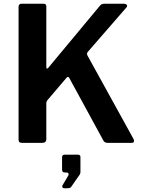

<svg xmlns="http://www.w3.org/2000/svg" viewBox="-20 -762 769 1024"><path d="M695 -11C695 -13.7 694 -17 692 -21L447 -465C445 -469 444 -472.3 444 -475C444 -478.3 445.3 -481.7 448 -485L654 -722C656.7 -724.7 658 -727.7 658 -731C658 -734.3 656.3 -737 653 -739C649.7 -741 645.7 -742 641 -742H539C531 -742 525.2 -741 521.5 -739C517.8 -737 514 -733.3 510 -728L238 -401C234.7 -397.7 232.3 -396 231 -396C228.3 -396 227 -399 227 -405V-727C227 -737 222.3 -742 213 -742H93C89 -742 85.7 -740.5 83 -737.5C80.3 -734.5 79 -730.7 79 -726V-18C79 -11.3 80.5 -6.7 83.5 -4C86.5 -1.3 91.7 0 99 0H204C219.3 0 227 -6.7 227 -20V-209C227 -217.7 229.3 -224.3 234 -229L332 -344C336 -349.3 339.3 -352 342 -352C344.7 -352 347 -350.3 349 -347L531 -13C535 -4.3 543.3 0 556 0H682C690.7 0 695 -3.7 695 -11ZM313 236.5C315 240.2 317.7 242 321 242H337C344.3 242 349.7 241.3 353 240C356.3 238.7 359.3 235.7 362 231L406 168C406 166.7 406.5 165.2 407.5 163.5C408.5 161.8 409 160 409 158V76C409 67.3 404.7 63 396 63H324C315.3 63 311 68 311 78V141C311 147 312.2 151.3 314.5 154C316.8 156.7 321 158 327 158H336C338.7 158 341 158.8 343 160.5C345 162.2 346 164.3 346 167C346 171 344.7 174.7 342 178L313 227C311 229.7 311 232.8 313 236.5Z"/></svg>

Font: Libre Franklin SemiBold
Style: Regular
Weight: 600
Designer: Pablo Impallari, Rodrigo Fuenzalida
Foundry: Impallari Type
Version: Version 1.002; ttfautohint (v1.5)